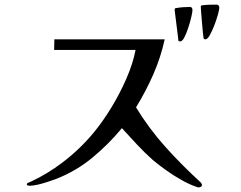

<svg xmlns="http://www.w3.org/2000/svg" viewBox="-20 -825 1040 830"><path d="M853 -25Q853 -20 848.5 -17.5Q844 -15 839 -15Q835 -15 833 -16Q802 -26 767 -45.5Q732 -65 699 -88.5Q666 -112 641 -133Q605 -165 572 -200.5Q539 -236 507 -271Q449 -201 379.5 -143.5Q310 -86 224 -52Q210 -47 188 -39.5Q166 -32 144.5 -27Q123 -22 108 -22Q106 -22 101 -23Q96 -24 96 -28Q96 -33 102 -35Q104 -36 109 -38Q114 -40 116 -41Q186 -74 248 -121Q325 -179 386 -253Q424 -299 461 -359.5Q498 -420 526.5 -485.5Q555 -551 566 -609H214L215 -655H692Q675 -577 642.5 -503Q610 -429 568 -361Q624 -269 695.5 -189.5Q767 -110 847 -37Q853 -31 853 -25ZM812 -781Q812 -773 807 -751.5Q802 -730 794 -705.5Q786 -681 777 -663.5Q768 -646 759 -646Q751 -646 751 -651Q751 -654 748.5 -673Q746 -692 743 -717Q740 -742 737.5 -761Q735 -780 735 -783Q735 -790 741 -790Q769 -795 801 -795Q812 -795 812 -781ZM928 -791Q928 -784 922 -762Q916 -740 906.5 -715.5Q897 -691 887 -673Q877 -655 868 -655Q862 -655 860 -660Q859 -665 857 -685Q855 -705 853 -729.5Q851 -754 849.5 -773Q848 -792 848 -795Q848 -802 854 -802Q866 -804 884 -804.5Q902 -805 916 -805Q928 -805 928 -791Z"/></svg>

Font: Kaisei Opti
Style: Regular
Weight: 400
Designer: Font-Kai, 金井和夫
Foundry: KAZUO KANAI
Version: Version 5.003